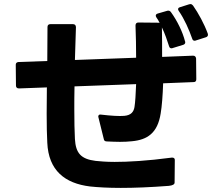

<svg xmlns="http://www.w3.org/2000/svg" viewBox="-20 -897 1040 938"><path d="M420 14C458 18 508 21 570 21C636 21 714 18 805 11C823 9 833 4 833 -5L834 -114C835 -122 830 -127 822 -127H819C699 -111 606 -106 540 -106C498 -106 467 -109 447 -111C375 -120 350 -149 346 -218C344 -255 343 -305 343 -364C343 -398 343 -436 344 -475L645 -486C643 -438 641 -398 637 -374C633 -351 621 -334 587 -331C562 -329 526 -331 474 -337C465 -339 460 -335 460 -327L461 -323L487 -218C488 -210 493 -206 502 -206C525 -205 546 -204 566 -204C587 -204 607 -205 625 -207C699 -214 750 -246 765 -343C771 -378 775 -431 777 -490L926 -496C935 -496 939 -501 939 -510L938 -611C937 -621 931 -625 923 -625L772 -619C772 -668 772 -718 771 -763C786 -732 797 -699 806 -671C808 -664 812 -661 818 -661C819 -661 821 -661 823 -662L875 -678C881 -680 885 -684 885 -690C885 -692 885 -693 884 -695C872 -742 846 -795 815 -838C811 -843 807 -845 802 -845C801 -845 799 -845 796 -844L751 -831C744 -829 741 -825 741 -821C741 -818 742 -815 744 -812C750 -804 755 -795 760 -785L757 -786L656 -787C647 -787 642 -782 642 -772C644 -722 645 -668 645 -615L346 -604C348 -656 349 -711 351 -764C351 -773 346 -779 337 -779H226C217 -779 212 -774 212 -765L211 -599L70 -594C62 -593 57 -589 57 -581V-579L58 -479C58 -470 63 -465 73 -465L209 -470L208 -341C208 -285 209 -236 211 -200C217 -64 297 -1 420 14ZM850 -852C850 -850 851 -847 853 -844C881 -804 904 -751 919 -708C921 -701 925 -698 931 -698C932 -698 934 -698 936 -699L986 -715C992 -717 996 -721 996 -727L995 -733C978 -780 949 -833 923 -870C919 -874 916 -877 911 -877H910L904 -876L860 -862C853 -860 850 -857 850 -852Z"/></svg>

Font: LINE Seed JP App_OTF Bold
Style: Regular
Weight: 700
Designer: LINE & Fontrix & Fontworks
Version: Version 1.009